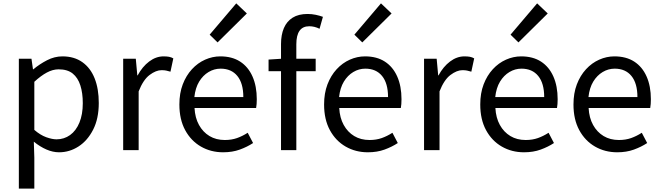

<svg xmlns="http://www.w3.org/2000/svg" viewBox="-20 -892 3930 1141"><path d="M92 229V-543H167L176 -480H178Q215 -511 259.5 -534Q304 -557 351 -557Q421 -557 469.5 -522.5Q518 -488 542.5 -426Q567 -364 567 -280Q567 -187 533.5 -121.5Q500 -56 446.5 -21.5Q393 13 331 13Q294 13 256 -3.5Q218 -20 181 -50L184 45V229ZM316 -64Q361 -64 396.5 -89.5Q432 -115 452 -163.5Q472 -212 472 -279Q472 -339 457.5 -384.5Q443 -430 412 -455Q381 -480 328 -480Q294 -480 258.5 -461Q223 -442 184 -406V-120Q220 -89 255 -76.5Q290 -64 316 -64Z M712 0V-543H787L796 -444H798Q826 -496 866.5 -526.5Q907 -557 952 -557Q971 -557 984.5 -554.5Q998 -552 1010 -545L993 -466Q979 -470 968 -472.5Q957 -475 940 -475Q907 -475 869 -446.5Q831 -418 804 -349V0Z M1306 13Q1233 13 1174 -21Q1115 -55 1080.5 -118.5Q1046 -182 1046 -271Q1046 -338 1066 -390.5Q1086 -443 1120.5 -480.5Q1155 -518 1199 -537.5Q1243 -557 1289 -557Q1359 -557 1407 -526Q1455 -495 1480.5 -437.5Q1506 -380 1506 -302Q1506 -287 1505 -274Q1504 -261 1502 -250H1136Q1139 -192 1162.5 -149.5Q1186 -107 1225 -83.5Q1264 -60 1316 -60Q1356 -60 1388.5 -71.5Q1421 -83 1452 -103L1484 -42Q1449 -19 1405 -3Q1361 13 1306 13ZM1135 -315H1426Q1426 -397 1390.5 -440.5Q1355 -484 1291 -484Q1253 -484 1219.5 -464Q1186 -444 1163.5 -407Q1141 -370 1135 -315ZM1273 -640 1226 -686 1384 -872 1447 -812Z M1650 0V-630Q1650 -685 1667 -725Q1684 -765 1719 -787Q1754 -809 1808 -809Q1833 -809 1856.5 -804Q1880 -799 1899 -792L1879 -721Q1849 -736 1818 -736Q1779 -736 1760 -709Q1741 -682 1741 -629V0ZM1576 -469V-538L1654 -543H1856V-469Z M2166 13Q2093 13 2034 -21Q1975 -55 1940.5 -118.5Q1906 -182 1906 -271Q1906 -338 1926 -390.5Q1946 -443 1980.5 -480.5Q2015 -518 2059 -537.5Q2103 -557 2149 -557Q2219 -557 2267 -526Q2315 -495 2340.5 -437.5Q2366 -380 2366 -302Q2366 -287 2365 -274Q2364 -261 2362 -250H1996Q1999 -192 2022.5 -149.5Q2046 -107 2085 -83.5Q2124 -60 2176 -60Q2216 -60 2248.5 -71.5Q2281 -83 2312 -103L2344 -42Q2309 -19 2265 -3Q2221 13 2166 13ZM1995 -315H2286Q2286 -397 2250.5 -440.5Q2215 -484 2151 -484Q2113 -484 2079.5 -464Q2046 -444 2023.5 -407Q2001 -370 1995 -315ZM2133 -640 2086 -686 2244 -872 2307 -812Z M2500 0V-543H2575L2584 -444H2586Q2614 -496 2654.5 -526.5Q2695 -557 2740 -557Q2759 -557 2772.5 -554.5Q2786 -552 2798 -545L2781 -466Q2767 -470 2756 -472.5Q2745 -475 2728 -475Q2695 -475 2657 -446.5Q2619 -418 2592 -349V0Z M3094 13Q3021 13 2962 -21Q2903 -55 2868.5 -118.5Q2834 -182 2834 -271Q2834 -338 2854 -390.5Q2874 -443 2908.5 -480.5Q2943 -518 2987 -537.5Q3031 -557 3077 -557Q3147 -557 3195 -526Q3243 -495 3268.5 -437.5Q3294 -380 3294 -302Q3294 -287 3293 -274Q3292 -261 3290 -250H2924Q2927 -192 2950.5 -149.5Q2974 -107 3013 -83.5Q3052 -60 3104 -60Q3144 -60 3176.5 -71.5Q3209 -83 3240 -103L3272 -42Q3237 -19 3193 -3Q3149 13 3094 13ZM2923 -315H3214Q3214 -397 3178.5 -440.5Q3143 -484 3079 -484Q3041 -484 3007.5 -464Q2974 -444 2951.5 -407Q2929 -370 2923 -315ZM3061 -640 3014 -686 3172 -872 3235 -812Z M3648 13Q3575 13 3516 -21Q3457 -55 3422.5 -118.5Q3388 -182 3388 -271Q3388 -338 3408 -390.5Q3428 -443 3462.5 -480.5Q3497 -518 3541 -537.5Q3585 -557 3631 -557Q3701 -557 3749 -526Q3797 -495 3822.5 -437.5Q3848 -380 3848 -302Q3848 -287 3847 -274Q3846 -261 3844 -250H3478Q3481 -192 3504.5 -149.5Q3528 -107 3567 -83.5Q3606 -60 3658 -60Q3698 -60 3730.5 -71.5Q3763 -83 3794 -103L3826 -42Q3791 -19 3747 -3Q3703 13 3648 13ZM3477 -315H3768Q3768 -397 3732.5 -440.5Q3697 -484 3633 -484Q3595 -484 3561.5 -464Q3528 -444 3505.5 -407Q3483 -370 3477 -315Z"/></svg>

Font: Noto Sans KR
Style: Regular
Weight: 400
Designer: Ryoko NISHIZUKA  (kana, bopomofo & ideographs); Paul D. Hunt (Latin, Greek & Cyrillic); Sandoll Communications , Soo-you
Foundry: Adobe
Version: Version 2.004-H2;hotconv 1.0.118;makeotfexe 2.5.65603